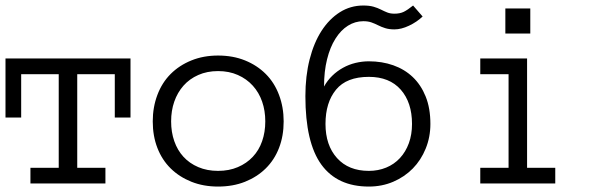

<svg xmlns="http://www.w3.org/2000/svg" viewBox="-20 -668 2224 699"><path d="M455.1 -240.2H397.9V-397.9H261.2V-57.1H363.8V0H90.8V-57.1H193.8V-397.9H57.1V-240.2H0V-455.1H455.1Z M1012.7 -226.1Q1012.7 -172.9 995.8 -129.4Q979 -85.9 947.5 -54.9Q916 -23.9 872.1 -6.3Q828.1 11.2 773.9 11.2Q720.7 11.2 676.8 -6.3Q632.8 -23.9 601.3 -54.9Q569.8 -85.9 553 -129.4Q536.1 -172.9 536.1 -226.1Q536.1 -277.8 553 -322.5Q569.8 -367.2 601.3 -398.7Q632.8 -430.2 676.8 -448Q720.7 -465.8 773.9 -465.8Q828.1 -465.8 872.1 -448Q916 -430.2 947.5 -398.7Q979 -367.2 995.8 -322.5Q1012.7 -277.8 1012.7 -226.1ZM945.8 -226.1Q945.8 -265.1 934.3 -298.1Q922.9 -331.1 900.4 -356Q877.9 -380.9 845.9 -395Q814 -409.2 773.9 -409.2Q733.9 -409.2 701.9 -395Q669.9 -380.9 647.9 -356Q626 -331.1 614.5 -298.1Q603 -265.1 603 -226.1Q603 -187 614.5 -154.1Q626 -121.1 647.9 -97.2Q669.9 -73.2 701.9 -59.6Q733.9 -45.9 773.9 -45.9Q814 -45.9 845.9 -59.6Q877.9 -73.2 900.4 -97.2Q922.9 -121.1 934.3 -154.1Q945.8 -187 945.8 -226.1Z M1165 -216.8Q1165 -139.2 1207 -92.5Q1249 -45.9 1322.8 -45.9Q1356.9 -45.9 1386 -57.9Q1415 -69.8 1436 -92.5Q1457 -115.2 1468.5 -146.7Q1480 -178.2 1480 -216.8Q1480 -294.9 1439 -341.6Q1397.9 -388.2 1322.8 -388.2Q1241.7 -388.2 1203.4 -341.6Q1165 -294.9 1165 -216.8ZM1091.8 -317.9Q1091.8 -391.1 1107.2 -451.7Q1122.6 -512.2 1150.6 -555.7Q1178.7 -599.1 1217.3 -623.5Q1255.9 -647.9 1302.7 -647.9Q1324.7 -647.9 1339.8 -643.6Q1355 -639.2 1366.9 -633.1Q1378.9 -627 1389.9 -622.6Q1400.9 -618.2 1416 -618.2Q1436 -618.2 1450 -625Q1463.9 -631.8 1483.9 -647.9L1518.6 -607.9Q1497.6 -587.9 1469.2 -574.5Q1440.9 -561 1416 -561Q1397 -561 1382.8 -565.4Q1368.7 -569.8 1356.7 -575.9Q1344.7 -582 1332.3 -586.4Q1319.8 -590.8 1302.7 -590.8Q1272.9 -590.8 1246.8 -574.5Q1220.7 -558.1 1201.2 -527.1Q1181.6 -496.1 1170.7 -452.1Q1159.7 -408.2 1159.7 -353Q1171.9 -375 1189.5 -392.1Q1207 -409.2 1228.5 -421.1Q1250 -433.1 1274.4 -439Q1298.8 -444.8 1322.8 -444.8Q1370.6 -444.8 1411.6 -430.4Q1452.6 -416 1482.7 -387.5Q1512.7 -358.9 1529.8 -316.4Q1546.9 -273.9 1546.9 -216.8Q1546.9 -168.9 1529.8 -127Q1512.7 -85 1482.7 -54.4Q1452.6 -23.9 1411.6 -6.3Q1370.6 11.2 1322.8 11.2Q1208 11.2 1149.9 -68.8Q1091.8 -148.9 1091.8 -317.9Z M1910.6 -545.9H1819.8V-637.2H1910.6ZM2001.5 0H1728.5V-57.1H1831.5V-397.9H1728.5V-455.1H1898.9V-57.1H2001.5Z"/></svg>

Font: Anonymous Pro
Style: Regular
Weight: 400
Monospace: yes
Designer: Mark Simonson
Version: Version 1.003